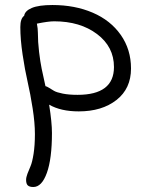

<svg xmlns="http://www.w3.org/2000/svg" viewBox="-20 -520 600 765"><path d="M112.8 225.1Q97.7 225.1 90.8 218.8Q84 212.4 84 196.8Q84 186.5 89.4 172.1Q94.7 157.7 101.6 142.3Q108.4 127 113.8 92.8Q119.1 58.6 119.1 14.2Q119.1 -30.3 110.1 -88.1Q101.1 -146 90.1 -193.8Q79.1 -241.7 70.1 -302.2Q61 -362.8 61 -412.1Q61 -446.3 76.2 -457Q79.1 -476.6 106.7 -488.3Q134.3 -500 189 -500Q278.3 -500 349.4 -469.5Q420.4 -439 461.2 -380.9Q502 -322.8 502 -247.1Q502 -167 444.1 -121.6Q386.2 -76.2 293.9 -76.2Q222.2 -76.2 175.8 -103Q187 -31.7 187 9.8Q187 112.8 166.7 168.9Q146.5 225.1 112.8 225.1ZM130.9 -390.1Q130.9 -353.5 135.7 -313Q140.6 -272.5 146 -246.3Q151.4 -220.2 161.1 -176.8Q166.5 -175.8 175.8 -169.9Q185.1 -164.1 195.3 -158Q205.6 -151.9 230.2 -147Q254.9 -142.1 289.1 -142.1Q434.1 -142.1 434.1 -252.9Q434.1 -333.5 366.7 -384.3Q299.3 -435.1 195.8 -435.1Q172.4 -435.1 127 -425.8Q130.9 -406.2 130.9 -390.1Z"/></svg>

Font: Shantell Sans Irregular Bouncy
Style: Regular
Weight: 300
Designer: Stephen Nixon, Anya Danilova, Shantell Martin
Foundry: Arrow Type
Version: Version 1.006;[9816181b4]